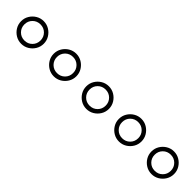

<svg xmlns="http://www.w3.org/2000/svg" viewBox="166 -1214 1667 1667"><g transform="rotate(45 1000.0 -380.0)"><path d="M80 -380Q80 -342 99 -310.5Q118 -279 149.5 -260Q181 -241 219 -241Q257 -241 288.5 -260Q320 -279 339 -310.5Q358 -342 358 -380Q358 -418 339 -449.5Q320 -481 288.5 -500Q257 -519 219 -519Q181 -519 149.5 -500Q118 -481 99 -449.5Q80 -418 80 -380ZM120 -380Q120 -422 148.5 -450.5Q177 -479 219 -479Q261 -479 289.5 -450.5Q318 -422 318 -380Q318 -338 289.5 -309.5Q261 -281 219 -281Q177 -281 148.5 -309.5Q120 -338 120 -380Z M480 -380Q480 -342 499 -310.5Q518 -279 549.5 -260Q581 -241 619 -241Q657 -241 688.5 -260Q720 -279 739 -310.5Q758 -342 758 -380Q758 -418 739 -449.5Q720 -481 688.5 -500Q657 -519 619 -519Q581 -519 549.5 -500Q518 -481 499 -449.5Q480 -418 480 -380ZM520 -380Q520 -422 548.5 -450.5Q577 -479 619 -479Q661 -479 689.5 -450.5Q718 -422 718 -380Q718 -338 689.5 -309.5Q661 -281 619 -281Q577 -281 548.5 -309.5Q520 -338 520 -380Z M880 -380Q880 -342 899 -310.5Q918 -279 949.5 -260Q981 -241 1019 -241Q1057 -241 1088.5 -260Q1120 -279 1139 -310.5Q1158 -342 1158 -380Q1158 -418 1139 -449.5Q1120 -481 1088.5 -500Q1057 -519 1019 -519Q981 -519 949.5 -500Q918 -481 899 -449.5Q880 -418 880 -380ZM920 -380Q920 -422 948.5 -450.5Q977 -479 1019 -479Q1061 -479 1089.5 -450.5Q1118 -422 1118 -380Q1118 -338 1089.5 -309.5Q1061 -281 1019 -281Q977 -281 948.5 -309.5Q920 -338 920 -380Z M1280 -380Q1280 -342 1299 -310.5Q1318 -279 1349.5 -260Q1381 -241 1419 -241Q1457 -241 1488.5 -260Q1520 -279 1539 -310.5Q1558 -342 1558 -380Q1558 -418 1539 -449.5Q1520 -481 1488.5 -500Q1457 -519 1419 -519Q1381 -519 1349.5 -500Q1318 -481 1299 -449.5Q1280 -418 1280 -380ZM1320 -380Q1320 -422 1348.5 -450.5Q1377 -479 1419 -479Q1461 -479 1489.5 -450.5Q1518 -422 1518 -380Q1518 -338 1489.5 -309.5Q1461 -281 1419 -281Q1377 -281 1348.5 -309.5Q1320 -338 1320 -380Z M1680 -380Q1680 -342 1699 -310.5Q1718 -279 1749.5 -260Q1781 -241 1819 -241Q1857 -241 1888.5 -260Q1920 -279 1939 -310.5Q1958 -342 1958 -380Q1958 -418 1939 -449.5Q1920 -481 1888.5 -500Q1857 -519 1819 -519Q1781 -519 1749.5 -500Q1718 -481 1699 -449.5Q1680 -418 1680 -380ZM1720 -380Q1720 -422 1748.5 -450.5Q1777 -479 1819 -479Q1861 -479 1889.5 -450.5Q1918 -422 1918 -380Q1918 -338 1889.5 -309.5Q1861 -281 1819 -281Q1777 -281 1748.5 -309.5Q1720 -338 1720 -380Z"/></g></svg>

Font: text-security-circle
Style: Regular
Weight: 400
Monospace: yes
Foundry: Oskari Noppa
Version: Version 3.000;hotconv 1.0.118;makeotfexe 2.5.65603